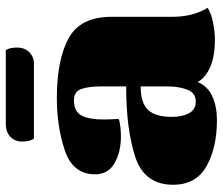

<svg xmlns="http://www.w3.org/2000/svg" viewBox="-73 -673 768 662"><g transform="rotate(-90 311.0 -342.0)"><path d="M5 0ZM228 22Q133 22 69 -14Q5 -50 5 -129Q5 -228 100.5 -259.5Q196 -291 344 -291V-378Q344 -421 335 -446Q326 -471 296 -471Q257 -471 243.5 -444.5Q230 -418 230 -370Q230 -351 232 -317Q224 -313 204.5 -311Q185 -309 172 -309Q118 -309 79.5 -331Q41 -353 41 -398Q41 -475 123.5 -502.5Q206 -530 303 -530Q436 -530 510 -489.5Q584 -449 584 -342V-134Q584 -99 591 -69Q598 -39 615 -10Q597 2 564.5 8.5Q532 15 506 15Q396 15 359 -44Q344 -9 309 6.5Q274 22 228 22ZM344 -148V-241Q287 -241 263 -215.5Q239 -190 239 -133Q239 -98 251.5 -74.5Q264 -51 292 -51Q321 -51 332.5 -79.5Q344 -108 344 -148ZM478 -667Q478 -641 462 -625Q446 -609 422 -609H164Q154 -623 154 -650Q154 -675 170.5 -690.5Q187 -706 214 -706H469Q478 -693 478 -667Z"/></g></svg>

Font: Sansita Black
Style: Regular
Weight: 900
Designer: Pablo Cosgaya
Foundry: Omnibus-Type
Version: Version 1.006; ttfautohint (v1.5)